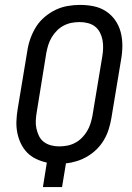

<svg xmlns="http://www.w3.org/2000/svg" viewBox="-20 -763 540 783"><path d="M155 0 171 -100Q148 -105 127 -115Q106 -125 90.5 -141Q75 -157 65 -178Q55 -199 50.5 -222Q46 -245 47 -269.5Q48 -294 52 -318L92 -559Q96 -584 105 -608.5Q114 -633 128 -655Q142 -677 163 -694.5Q184 -712 207 -723Q230 -734 255.5 -738.5Q281 -743 306 -743Q335 -743 362 -737.5Q389 -732 411.5 -717.5Q434 -703 449.5 -681Q465 -659 472 -632.5Q479 -606 479 -577.5Q479 -549 474 -521L434 -280Q430 -257 423 -235Q416 -213 404 -192.5Q392 -172 375 -155Q358 -138 337 -125.5Q316 -113 293.5 -106Q271 -99 249 -97L233 0ZM221 -166Q237 -166 253.5 -169Q270 -172 285.5 -180Q301 -188 313.5 -200.5Q326 -213 335 -228Q344 -243 349 -259Q354 -275 357 -291L397 -532Q400 -549 400.5 -566.5Q401 -584 398 -600Q395 -616 387.5 -630.5Q380 -645 368 -654.5Q356 -664 339.5 -668.5Q323 -673 305 -673Q289 -673 272.5 -670Q256 -667 240.5 -659Q225 -651 212.5 -638.5Q200 -626 191 -611Q182 -596 177 -580Q172 -564 169 -548L130 -307Q127 -290 126 -272.5Q125 -255 128.5 -239Q132 -223 139 -208.5Q146 -194 158.5 -184.5Q171 -175 187 -170.5Q203 -166 221 -166Z"/></svg>

Font: Iosevka
Style: Italic
Weight: 400
Italic angle: -9°
Monospace: yes
Designer: Belleve Invis
Foundry: Belleve Invis
Version: Version 32.5.0; ttfautohint (v1.8.4)